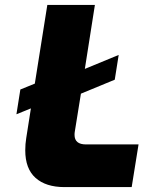

<svg xmlns="http://www.w3.org/2000/svg" viewBox="-20 -763 585 783"><path d="M545 -174 517 0H243Q167 0 125 -37.5Q83 -75 83 -150Q83 -176 87 -200L106 -321L47 -297L63 -398L122 -422L173 -743H367L326 -482L464 -539L448 -438L310 -381L285 -226Q284 -221 284 -213Q284 -174 331 -174Z"/></svg>

Font: Exo Black
Style: Italic
Weight: 900
Italic angle: -9°
Designer: Natanael Gama
Foundry: Natanael Gama
Version: Version 1.500; ttfautohint (v1.6)